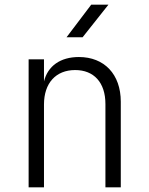

<svg xmlns="http://www.w3.org/2000/svg" viewBox="-20 -805 640 825"><path d="M266 -645H335L446 -785H372ZM103 0H169V-356C169 -448 220 -504 303 -504C383 -504 433 -451 433 -358V0H499V-368C499 -486 428 -560 319 -560C239 -560 185 -521 169 -455V-550H103Z"/></svg>

Font: JetBrains Mono ExtraLight
Style: Regular
Weight: 240
Monospace: yes
Designer: Philipp Nurullin, Konstantin Bulenkov
Foundry: JetBrains
Version: Version 2.305